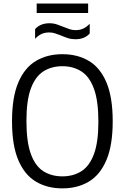

<svg xmlns="http://www.w3.org/2000/svg" viewBox="-20 -1056 706 1086"><path d="M333 9.5Q247 9.5 183 -28.8Q119 -67 83.5 -150.5Q48 -234 48 -370Q48 -506 83.5 -589.5Q119 -673 183 -711.2Q247 -749.5 333 -749.5Q419 -749.5 483 -711.2Q547 -673 582.2 -589.5Q617.5 -506 617.5 -370Q617.5 -234.5 582 -150.8Q546.5 -67 482.5 -28.8Q418.5 9.5 333 9.5ZM333 -58.5Q394.5 -58.5 440.2 -87.5Q486 -116.5 511.2 -184Q536.5 -251.5 536.5 -367.5Q536.5 -486 511.2 -554.5Q486 -623 440.2 -652.2Q394.5 -681.5 333 -681.5Q271.5 -681.5 225.8 -652.5Q180 -623.5 154.8 -556Q129.5 -488.5 129.5 -372.5Q129.5 -254 154.5 -185.2Q179.5 -116.5 225.2 -87.5Q271 -58.5 333 -58.5ZM406.5 -834Q383.5 -834 363.8 -840.5Q344 -847 325.5 -855Q309 -861.5 292.5 -867Q276 -872.5 259 -872.5Q233.5 -872.5 214.8 -863.8Q196 -855 178.5 -836.5V-891.5Q208.5 -924.5 259.5 -924.5Q282.5 -924.5 302.2 -917.8Q322 -911 340.5 -903.5Q357 -896.5 373.5 -891Q390 -885.5 407 -885.5Q432.5 -885.5 451.2 -894.5Q470 -903.5 487.5 -921.5V-866.5Q458 -834 406.5 -834ZM187.5 -982.5V-1036H478.5V-982.5Z"/></svg>

Font: Encode Sans SmCnd
Style: Regular
Weight: 400
Width: 4
Designer: Multiple Designers
Foundry: Impallari Type
Version: Version 3.002; ttfautohint (v1.8.3) -l 8 -r 50 -G 200 -x 14 